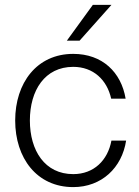

<svg xmlns="http://www.w3.org/2000/svg" viewBox="-20 -752 567 784"><path d="M279 12C395 12 478 -67 495 -178H435C420 -97 363 -41 279 -41C163 -41 102 -137 102 -260C102 -383 163 -479 279 -479C361 -479 417 -426 434 -349H493C475 -457 398 -532 279 -532C130 -532 42 -413 42 -260C42 -107 130 12 279 12ZM253 -586H305L435 -732H359Z"/></svg>

Font: Aspekta 250
Style: Regular
Weight: 250
Designer: Ivo Dolenc
Version: Version 2.000